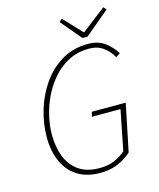

<svg xmlns="http://www.w3.org/2000/svg" viewBox="-125 -928 849 1027"><g transform="rotate(-15 300.0 -414.0)"><path d="M304 12Q226 12 175 -21.5Q124 -55 99 -113Q74 -171 74 -246Q74 -319 96 -394Q118 -469 161.5 -532Q205 -595 269 -633.5Q333 -672 416 -672Q472 -672 509 -644Q546 -616 568 -580L544 -564Q525 -599 493 -622.5Q461 -646 414 -646Q354 -646 305 -622Q256 -598 218.5 -556.5Q181 -515 155.5 -464Q130 -413 117 -358Q104 -303 104 -252Q104 -187 124 -133Q144 -79 188.5 -46.5Q233 -14 306 -14Q354 -14 390 -30Q426 -46 450 -68L494 -290H336L342 -316H530L476 -54Q442 -24 399.5 -6Q357 12 304 12ZM396 -710 300 -824 316 -838 410 -738H414L546 -840L560 -824L424 -710Z"/></g></svg>

Font: Source Code Pro ExtraLight ExtraLight
Style: Italic
Weight: 250
Italic angle: -11°
Monospace: yes
Version: Version 1.016;hotconv 1.0.116;makeotfexe 2.5.65601